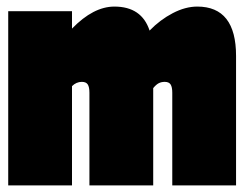

<svg xmlns="http://www.w3.org/2000/svg" viewBox="-20 -564 743 584"><path d="M698 -394V0H504V-282Q504 -299 499 -307Q494 -315 481 -315Q471 -315 463 -311Q455 -307 446 -296V0H252V-282Q252 -299 247 -307Q242 -315 229 -315Q212 -315 199 -302V0H5V-530H199V-477Q264 -544 328 -544Q411 -544 435 -471Q467 -504 505.5 -524Q544 -544 580 -544Q698 -544 698 -394Z"/></svg>

Font: FFF_tuoi-tre Black
Style: Regular
Weight: 900
Designer: bBox Type GmbH
Foundry: bBox Type GmbH
Version: Version 1.001